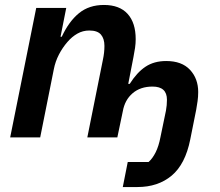

<svg xmlns="http://www.w3.org/2000/svg" viewBox="-20 -554 886 774"><path d="M495 99H579Q595 85 607.5 60Q620 35 627 -2L649 -108Q651 -119 652 -130Q653 -141 653 -152Q653 -205 595 -205Q546 -205 514.5 -178Q483 -151 475 -105L453 0H332L395 -314Q401 -342 401 -369Q401 -398 387 -414.5Q373 -431 340 -431Q314 -431 292 -418.5Q270 -406 252 -385Q232 -362 217.5 -334Q203 -306 197 -275L142 0H21L126 -522H247L224 -406H229Q258 -468 298.5 -501Q339 -534 399 -534Q462 -534 494.5 -498Q527 -462 527 -396Q527 -379 524.5 -361.5Q522 -344 518 -324L497 -216H503Q532 -262 566.5 -285Q601 -308 650 -308Q713 -308 746 -272.5Q779 -237 779 -183Q779 -164 776.5 -146.5Q774 -129 771 -112L747 8Q727 108 672 154Q617 200 534 200H475Z"/></svg>

Font: IBM Plex Sans SmBld
Style: Italic
Weight: 600
Italic angle: -11°
Designer: Mike Abbink, Paul van der Laan, Pieter van Rosmalen
Foundry: Bold Monday
Version: Version 3.005